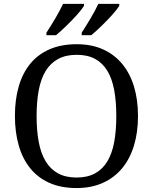

<svg xmlns="http://www.w3.org/2000/svg" viewBox="-20 -951 782 981"><path d="M685.1 -357.9Q685.1 -275.4 664.6 -207.5Q644 -139.6 604 -91.3Q564 -43 505.4 -16.6Q446.8 9.8 371.1 9.8Q291.5 9.8 232.4 -16.6Q173.3 -43 134.3 -91.3Q95.2 -139.6 75.7 -207.8Q56.2 -275.9 56.2 -358.9Q56.2 -441.9 75.7 -509.5Q95.2 -577.1 134.3 -625Q173.3 -672.9 232.9 -699Q292.5 -725.1 372.1 -725.1Q447.8 -725.1 505.9 -699Q564 -672.9 604 -624.8Q644 -576.7 664.6 -509Q685.1 -441.4 685.1 -357.9ZM167 -357.9Q167 -283.7 178 -225.3Q189 -167 213.4 -126.7Q237.8 -86.4 276.6 -65.2Q315.4 -43.9 371.1 -43.9Q426.8 -43.9 465.6 -65.2Q504.4 -86.4 528.6 -126.7Q552.7 -167 563.5 -225.3Q574.2 -283.7 574.2 -357.9Q574.2 -432.1 563.5 -490.5Q552.7 -548.8 528.6 -588.9Q504.4 -628.9 466.1 -649.9Q427.7 -670.9 372.1 -670.9Q316.4 -670.9 277.3 -649.9Q238.3 -628.9 213.6 -588.9Q189 -548.8 178 -490.5Q167 -432.1 167 -357.9ZM217.3 -771V-784.2Q227.5 -800.3 239.3 -818.8Q251 -837.4 262.5 -856.9Q273.9 -876.5 284.2 -895.5Q294.4 -914.6 302.2 -931.2H409.2V-920.9Q403.8 -912.1 394.3 -900.1Q384.8 -888.2 372.6 -874.5Q360.4 -860.8 346.4 -846.4Q332.5 -832 318.4 -818.4Q304.2 -804.7 290.8 -792.5Q277.3 -780.3 266.1 -771ZM397.5 -771V-784.2Q407.7 -800.3 419.4 -818.8Q431.2 -837.4 442.6 -856.9Q454.1 -876.5 464.4 -895.5Q474.6 -914.6 482.4 -931.2H589.4V-920.9Q584 -912.1 574.5 -900.1Q564.9 -888.2 552.7 -874.5Q540.5 -860.8 526.6 -846.4Q512.7 -832 498.5 -818.4Q484.4 -804.7 470.9 -792.5Q457.5 -780.3 446.3 -771Z"/></svg>

Font: Droid Serif
Style: Regular
Weight: 400
Designer: Monotype Design team
Foundry: Monotype Imaging Inc.
Version: Version 1.03